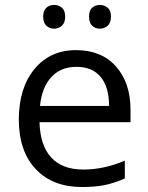

<svg xmlns="http://www.w3.org/2000/svg" viewBox="-20 -748 601 778"><path d="M289.6 -477.1Q225.6 -477.1 187.5 -435.1Q149.4 -393.1 142.1 -318.8H421.9Q421.9 -395.5 387.7 -436.5Q353.5 -477.5 289.6 -477.1ZM312 9.8Q193.4 9.8 125 -62.5Q56.6 -134.8 56.2 -263.7Q56.6 -392.6 120.1 -468.8Q183.6 -544.9 287.6 -544.9Q391.6 -544.9 450.2 -478.5Q508.8 -412.1 508.8 -304.2V-252.9H140.1Q142.6 -158.7 187.5 -109.9Q232.4 -61 317.4 -61Q401.4 -61 485.8 -97.2V-24.9Q442.4 -5.9 404.3 2Q366.2 9.8 312 9.8ZM340.8 -680.7Q340.8 -705.6 353.5 -716.8Q366.2 -728 384.8 -728Q402.3 -728 416 -716.8Q429.7 -705.6 429.7 -680.7Q429.7 -655.3 416 -643.6Q402.3 -631.8 384.8 -631.8Q366.2 -631.8 353.5 -643.6Q340.8 -655.3 340.8 -680.7ZM154.8 -680.7Q155.3 -705.6 168 -716.8Q180.7 -728 199.2 -728Q217.8 -728 230.5 -716.8Q244.1 -705.6 244.1 -680.7Q244.1 -655.3 230.5 -643.6Q216.8 -631.8 199.2 -631.8Q180.7 -631.8 168 -643.6Q155.3 -655.3 154.8 -680.7Z"/></svg>

Font: OpenSans-Regular
Style: Regular
Weight: 400
Foundry: Ascender Corporation
Version: Version 1.10